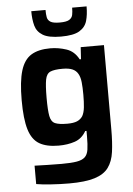

<svg xmlns="http://www.w3.org/2000/svg" viewBox="-61 -768 707 1020"><g transform="rotate(-5 292.5 -258.5)"><path d="M267 206Q218 206 168.5 202.5Q119 199 91 194V96Q120 97 161 98Q202 99 235 99Q286 99 315.5 94Q345 89 359.5 75.5Q374 62 378 35.5Q382 9 382 -34V-64H375Q353 -25 314.5 -12Q276 1 228 1Q164 1 125.5 -21.5Q87 -44 70 -100Q53 -156 53 -256Q53 -357 70.5 -414Q88 -471 126.5 -494.5Q165 -518 228 -518Q271 -518 313.5 -504Q356 -490 379 -446H386L390 -510H514V-60Q514 9 507 59.5Q500 110 476 142.5Q452 175 402 190.5Q352 206 267 206ZM284 -111Q317 -111 336 -119Q355 -127 366 -144Q376 -162 379 -190Q382 -218 382 -257Q382 -296 379 -324Q376 -352 366 -369Q356 -387 336.5 -395.5Q317 -404 284 -404Q240 -404 219 -395Q198 -386 192 -354.5Q186 -323 186 -257Q186 -191 192 -160Q198 -129 219 -120Q240 -111 284 -111ZM291 -575Q225 -575 194 -594Q163 -613 154 -646Q145 -679 145 -723H221Q221 -700 224 -684Q227 -668 241.5 -659Q256 -650 291 -650Q326 -650 341 -659Q356 -668 359.5 -684Q363 -700 363 -723H440Q440 -679 430.5 -646Q421 -613 389.5 -594Q358 -575 291 -575Z"/></g></svg>

Font: Saira SemiBold
Style: Regular
Weight: 600
Designer: Hector Gatti with collaboration of the Omnibus-Type team
Foundry: Omnibus-Type
Version: Version 1.100; ttfautohint (v1.8.3)